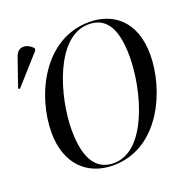

<svg xmlns="http://www.w3.org/2000/svg" viewBox="-157 -851 977 988"><g transform="rotate(-20 331.5 -357.0)"><path d="M299 11C553 11 672 -269 672 -460C672 -647 561 -725 433 -725C184 -725 57 -458 57 -256C57 -80 161 11 299 11ZM-18 -524 123 -682 125 -694C94 -728 45 -736 27 -684L-27 -528ZM306 1C223 1 159 -56 159 -233C159 -411 245 -715 426 -715C511 -715 569 -659 569 -486C569 -306 487 1 306 1Z"/></g></svg>

Font: Noto Serif Display SemiCondensed
Style: Italic
Weight: 400
Width: 4
Italic angle: -12°
Designer: Monotype Design Team
Foundry: Monotype Imaging Inc.
Version: Version 2.009